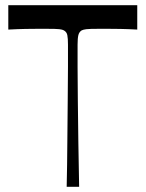

<svg xmlns="http://www.w3.org/2000/svg" viewBox="-20 -720 561 740"><path d="M237 0Q239 -85 239.5 -170.5Q240 -256 241 -331Q242 -406 242 -463Q242 -520 242 -548Q242 -572 239.5 -584.5Q237 -597 226 -603Q221 -606 209 -607.5Q197 -609 157 -609Q148 -609 128 -609Q108 -609 78.5 -608.5Q49 -608 12 -606V-700H509V-606Q473 -608 443.5 -608.5Q414 -609 394 -609Q374 -609 364 -609Q325 -609 313 -607.5Q301 -606 295 -603Q285 -597 282 -584.5Q279 -572 279 -548Q279 -520 279 -463Q279 -406 280 -331Q281 -256 282 -170.5Q283 -85 285 0Z"/></svg>

Font: Ojuju Medium
Style: Regular
Weight: 500
Designer: Chisaokwu Joboson, Mirko Velimirovic
Foundry: Udi Foundry
Version: Version 1.000